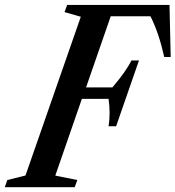

<svg xmlns="http://www.w3.org/2000/svg" viewBox="-75 -782 733 802"><path d="M-55 0 -44.5 -30 31.5 -49 262.5 -712 194.5 -731.5 205.5 -761.5H633L638 -544H611Q588.5 -645 553.5 -714H387.5L284.5 -417H394.5Q421.5 -448.5 441.5 -476.5Q461.5 -504.5 474 -529.5H505.5L410 -254.5H378.5Q383 -283 382.8 -311.8Q382.5 -340.5 378.5 -369H267L156 -48.5L248 -30L237 0Z"/></svg>

Font: Libre Caslon Condensed SemiBold Italic
Style: Regular
Weight: 600
Italic angle: -22.583°
Designer: Pablo Impallari, Rodrigo Fuenzalida, Katja Schimmel, Ertekin Erdin
Foundry: Pablo Impallari, Rodrigo Fuenzalida
Version: Version 2.000; ttfautohint (v1.8.4.7-5d5b);gftools[0.9.33]